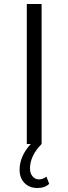

<svg xmlns="http://www.w3.org/2000/svg" viewBox="-20 -720 342 960"><path d="M212 163 226 199Q205 220 167 220Q127 220 102.5 195Q78 170 78 129Q78 61 134 0H114V-700H188V0Q130 59 130 122Q130 147 143 162Q156 177 175 177Q195 177 212 163Z"/></svg>

Font: mBank
Style: Regular
Weight: 400
Designer: Julieta Ulanovsky
Foundry: Julieta Ulanovsky
Version: Version 7.200;PS 007.200;hotconv 1.0.88;makeotf.lib2.5.64775